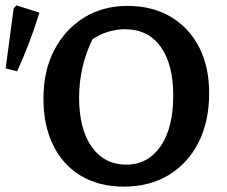

<svg xmlns="http://www.w3.org/2000/svg" viewBox="-20 -685 846 716"><path d="M441 11Q350 11 282.5 -29Q215 -69 178.5 -143Q142 -217 142 -318Q142 -421 182.5 -498.5Q223 -576 293.5 -619.5Q364 -663 455 -663Q548 -663 616.5 -622.5Q685 -582 722.5 -509Q760 -436 760 -338Q760 -232 720.5 -154Q681 -76 609.5 -32.5Q538 11 441 11ZM451 -71Q531 -71 578.5 -139Q626 -207 626 -329Q626 -446 579 -511Q532 -576 446 -576Q416 -576 385 -567Q354 -558 325 -539Q275 -436 275 -321Q275 -204 322 -137.5Q369 -71 451 -71ZM44 -419 1 -430 31 -654 41 -665 127 -638Q110 -582 89 -527Q68 -472 44 -419Z"/></svg>

Font: Piazzolla SC SemiBold
Style: Regular
Weight: 600
Designer: Juan Pablo del Peral
Foundry: Huerta Tipografica
Version: Version 1.330